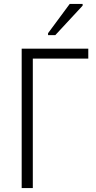

<svg xmlns="http://www.w3.org/2000/svg" viewBox="-20 -963 494 983"><path d="M226 -783H263L403 -934V-943H337L226 -793ZM91 0H148V-663H432V-714H91Z"/></svg>

Font: Noto Sans SemiCondensed Light
Style: Regular
Weight: 300
Width: 4
Designer: Monotype Design Team
Foundry: Monotype Imaging Inc.
Version: Version 2.013